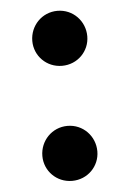

<svg xmlns="http://www.w3.org/2000/svg" viewBox="-46 -587 432 640"><g transform="rotate(-5 170.0 -267.5)"><path d="M170 17C222 17 262 -24 262 -74C262 -125 222 -167 170 -167C118 -167 78 -125 78 -74C78 -24 118 17 170 17ZM170 -368C222 -368 262 -409 262 -459C262 -510 222 -552 170 -552C118 -552 78 -510 78 -459C78 -409 118 -368 170 -368Z"/></g></svg>

Font: Source Han Serif KR Heavy
Style: Regular
Weight: 900
Designer: Ryoko NISHIZUKA 西塚涼子 (kana & ideographs); Frank Grießhammer (Latin, Greek & Cyrillic); Wenlong ZHANG 张文龙 (bopomofo); San
Foundry: Adobe
Version: Version 2.001;hotconv 1.1.0;makeotfexe 2.6.0